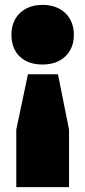

<svg xmlns="http://www.w3.org/2000/svg" viewBox="-20 -580 351 790"><path d="M284 -437Q284 -400 268.2 -372.5Q252.5 -345 223.5 -329.8Q194.5 -314.5 155.5 -314.5Q96 -314.5 61.5 -347.2Q27 -380 27 -437Q27 -474.5 43 -502.2Q59 -530 88 -545Q117 -560 155.5 -560Q193.5 -560 222.8 -544.8Q252 -529.5 268 -501.5Q284 -473.5 284 -437ZM95 -274.5H218.5L264 -47V190H47V-47Z"/></svg>

Font: Encode Sans Semi Condensed Black
Style: Regular
Weight: 900
Width: 4
Designer: Multiple Designers
Foundry: Impallari Type
Version: Version 2.000